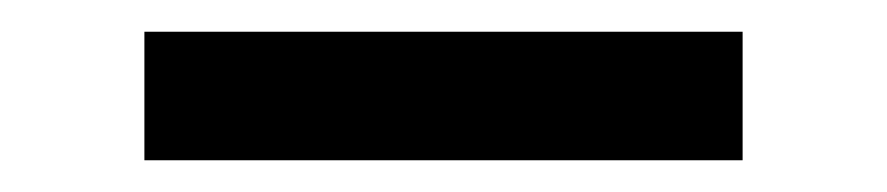

<svg xmlns="http://www.w3.org/2000/svg" viewBox="-20 -905 559 121"><path d="M448 -885V-804H71V-885Z"/></svg>

Font: BioRhyme ExtraBold SemiBold
Style: Regular
Weight: 600
Version: Version 1.600;gftools[0.9.33]